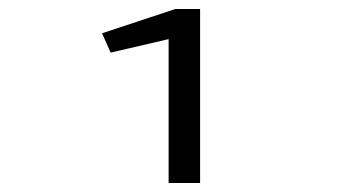

<svg xmlns="http://www.w3.org/2000/svg" viewBox="-20 -653 790 427"><path d="M355 -246V-566L226 -536L207 -579L370 -633H425V-246Z"/></svg>

Font: Inconsolata ExtraExpanded Medium
Style: Regular
Weight: 500
Width: 8
Monospace: yes
Designer: Raph Levien, Cyreal, Brenton Simpson
Foundry: Raph Levien, Cyreal, Google
Version: Version 3.001; ttfautohint (v1.8.2.53-6de2)